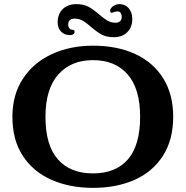

<svg xmlns="http://www.w3.org/2000/svg" viewBox="-20 -899 898 929"><path d="M40 -334Q40 -441 91.5 -519Q143 -597 231.5 -637.5Q320 -678 430 -678Q547 -678 634.5 -637.5Q722 -597 770 -519.5Q818 -442 818 -334Q818 -222 768 -144.5Q718 -67 630.5 -28.5Q543 10 430 10Q318 10 230 -28.5Q142 -67 91 -144Q40 -221 40 -334ZM430 -60Q540 -60 599 -128Q658 -196 658 -334Q658 -469 598 -538.5Q538 -608 430 -608Q323 -608 261.5 -538Q200 -468 200 -334Q200 -196 260 -128Q320 -60 430 -60ZM420 -769Q398 -789 380.5 -799Q363 -809 340 -809Q326 -809 318 -801.5Q310 -794 310 -781Q310 -769 315.5 -762Q321 -755 331 -755Q341 -755 341 -745Q341 -738 335 -733.5Q329 -729 319 -729Q292 -729 275.5 -746Q259 -763 259 -791Q259 -831 283.5 -855Q308 -879 349 -879Q384 -879 407.5 -866.5Q431 -854 460 -829Q483 -809 500 -799Q517 -789 539 -789Q553 -789 561 -796.5Q569 -804 569 -817Q569 -829 563.5 -836.5Q558 -844 549 -844Q540 -844 527 -839L521 -837Q513 -837 513 -847Q513 -853 516 -857Q522 -867 533.5 -873Q545 -879 558 -879Q586 -879 603 -859Q620 -839 620 -807Q620 -767 595.5 -743Q571 -719 531 -719Q496 -719 472.5 -731.5Q449 -744 420 -769Z"/></svg>

Font: Raigarh
Style: Bold
Weight: 700
Designer: jaikishan Patel
Foundry: MagicType
Version: Version 1.000